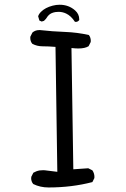

<svg xmlns="http://www.w3.org/2000/svg" viewBox="-20 -804 540 821"><path d="M383.8 -46.9Q383.8 -63 375 -75.7L357.4 -84.5L293.5 -80.1L285.6 -598.6Q303.7 -596.7 314.9 -596.7Q343.3 -596.7 358.9 -606.4L367.7 -624Q368.2 -626.5 368.2 -628.9Q368.2 -644 359.9 -654.3Q310.1 -665.5 257.3 -667.5Q204.6 -669.4 151.9 -675.3Q149.4 -675.3 147 -675.3Q130.9 -675.3 118.7 -665L109.9 -647.5Q109.4 -645 109.4 -642.6Q109.4 -627 118.2 -616.7Q138.2 -606 162.1 -606Q187.5 -606 217.3 -603.5L225.1 -69.3L181.2 -74.7Q171.9 -76.2 164.3 -76.2Q156.7 -76.2 149.4 -75.2Q135.3 -72.8 122.6 -65.4L113.8 -47.9Q113.3 -44.9 113.3 -40.5Q113.3 -36.1 115.2 -29.5Q117.2 -22.9 122.1 -17.1Q151.9 -2.4 187.5 -2.4Q286.6 -2.4 375 -25.4L383.3 -42Q383.8 -44.4 383.8 -46.9ZM230.5 -753.4Q247.1 -753.4 262.7 -746.1Q283.7 -736.3 300.3 -710.9Q302.7 -710.4 304.2 -710.4Q313 -710.4 318.8 -718.3Q318.8 -719.7 318.8 -721.7Q318.8 -743.7 301.3 -759.3Q273.9 -783.7 234.9 -783.7Q220.2 -783.7 205.1 -779.8Q173.3 -771.5 155.3 -753.4Q146 -744.1 143.1 -734.4L148.4 -716.3L158.2 -711.9L168 -714.8Q176.8 -722.2 183.6 -733.9L188.5 -739.3Q197.8 -749 216.8 -752.4Q223.6 -753.4 230.5 -753.4Z"/></svg>

Font: Bakudai
Style: Light
Weight: 300
Version: Version 1.48